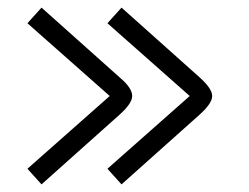

<svg xmlns="http://www.w3.org/2000/svg" viewBox="-20 -503 654 504"><path d="M89 -483 295 -299Q327 -272 327 -251Q327 -232 295 -203L89 -19L52 -60L268 -251L52 -442ZM299 -483 505 -299Q537 -270 537 -251Q537 -232 505 -203L299 -19L262 -60L478 -251L262 -442Z"/></svg>

Font: Bellota
Style: Regular
Weight: 400
Designer: Kemie Guaida
Foundry: Kemie Guaida
Version: Version 1.000;PS 002.000;hotconv 1.0.70;makeotf.lib2.5.58329